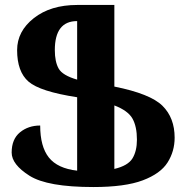

<svg xmlns="http://www.w3.org/2000/svg" viewBox="-20 -744 759 774"><path d="M49 -542Q49 -455 95 -415Q141 -375 291 -352V-56Q212 -65 177 -109Q142 -153 142 -238Q94 -238 60.5 -210.5Q27 -183 27 -129Q27 -81 99 -35.5Q171 10 356 10Q484 10 555.5 -17Q627 -44 655.5 -89Q684 -134 684 -189Q684 -269 635 -317.5Q586 -366 441 -395V-724H291Q184 -724 116.5 -671Q49 -618 49 -542ZM532 -181Q532 -135 514 -105.5Q496 -76 441 -63V-319Q496 -298 514 -266Q532 -234 532 -181ZM201 -542Q201 -659 291 -659V-423Q232 -440 216.5 -467.5Q201 -495 201 -542Z"/></svg>

Font: Noto Serif Armenian SemiCondensed Extra
Style: Regular
Weight: 800
Width: 4
Designer: Monotype Design Team
Foundry: Monotype Imaging Inc.
Version: Version 1.901